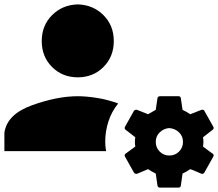

<svg xmlns="http://www.w3.org/2000/svg" viewBox="-20 -797 993 874"><path d="M334 -777Q264 -775 217 -728Q170 -681 170 -610Q170 -539 217 -492Q264 -445 334 -445Q404 -445 451 -492Q498 -539 498 -610Q498 -681 451 -728Q404 -775 334 -777ZM334 -359Q240 -359 126 -318Q12 -277 0 -193V-109H463Q459 -130 459 -152Q459 -199 473.5 -244Q488 -289 518 -326Q469 -344 420 -351.5Q371 -359 334 -359ZM709 -359Q699 -359 697 -351L689 -297Q671 -287 654 -277L604 -297Q596 -299 590 -293L549 -220Q545 -212 551 -207L596 -172Q594 -162 594 -151Q594 -140 596 -130L551 -97Q545 -91 549 -84L590 -11Q596 -4 604 -6L654 -27Q672 -15 689 -7L697 49Q699 57 709 57H793Q801 57 803 49L811 -7Q829 -15 846 -27Q847 -28 897 -6Q905 -4 910 -11L951 -84Q955 -92 949 -97Q949 -96 904 -130Q906 -140 906 -151Q906 -162 904 -172L949 -207Q955 -213 951 -220L910 -293Q907 -299 897 -297L846 -277Q828 -289 811 -297L803 -351Q801 -359 793 -359ZM750 -214Q777 -212 795 -194.5Q813 -177 813 -151Q813 -125 795 -107Q777 -89 751 -89Q725 -89 707 -107Q689 -125 689 -151Q689 -177 707 -194.5Q725 -212 750 -214Z"/></svg>

Font: JetBrainsMono NF
Style: Regular
Weight: 400
Designer: Philipp Nurullin, Konstantin Bulenkov
Foundry: JetBrains
Version: Version 2.251; ttfautohint (v1.8.3);Nerd Fonts 2.2.2